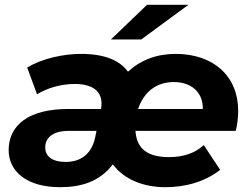

<svg xmlns="http://www.w3.org/2000/svg" viewBox="-20 -770 1035 798"><path d="M763 -750H591L441 -606H567ZM970 -309C970 -453 868 -546 710 -546C630 -546 564 -520 512 -472C477 -520 413 -546 317 -546C244 -546 154 -527 93 -489L134 -378C175 -404 234 -421 290 -421C364 -421 402 -392 402 -339C402 -332 401 -325 400 -317H262C101 -317 16 -251 16 -146C16 -55 95 8 229 8C318 8 394 -15 449 -87C498 -21 581 8 667 8C750 8 831 -14 895 -64L827 -167C790 -133 741 -117 683 -117C595 -117 548 -150 543 -226H960C966 -252 970 -280 970 -309ZM702 -429C774 -429 824 -388 823 -317H554C576 -384 627 -429 702 -429ZM253 -97C196 -97 168 -121 168 -157C168 -200 203 -226 265 -226H381L376 -201C361 -128 314 -97 253 -97Z"/></svg>

Font: AWKNG-Font
Style: Bold Italic
Weight: 700
Italic angle: -11.3°
Designer: Awakening Church
Foundry: Awakening Church
Version: Version 1.700;PS 001.700;hotconv 1.0.88;makeotf.lib2.5.64775